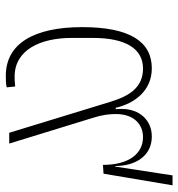

<svg xmlns="http://www.w3.org/2000/svg" viewBox="4 -620 627 676"><g transform="rotate(90 318.0 -281.5)"><path d="M246 12C260 12 274 12 287 9L284 -21C268 -19 259 -19 249 -19C155 -19 113 -110 113 -220V-294C113 -412 152 -471 221 -471C288 -471 318 -422 338 -356L447 0H485L394 -296C384 -327 381 -353 381 -375C381 -444 422 -471 462 -471C521 -471 560 -421 560 -330L591 -332L632 -575H597L566 -373H564C564 -444 529 -502 460 -502C402 -502 363 -458 363 -396C363 -389 363 -383 364 -375H359C344 -440 300 -502 220 -502C127 -502 75 -426 75 -257C75 -84 135 12 246 12Z"/></g></svg>

Font: IBM Plex Thai ExtraLight
Style: Regular
Weight: 200
Designer: Mike Abbink, Paul van der Laan, Pieter van Rosmalen, Ben Mitchell, Mark Frömberg
Foundry: Bold Monday
Version: Version 1.0